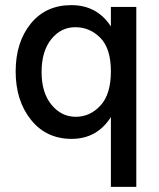

<svg xmlns="http://www.w3.org/2000/svg" viewBox="-20 -534 620 748"><path d="M511 194H412V-78Q358 7 259 7Q160 7 100.5 -67.5Q41 -142 41 -255.5Q41 -369 99.5 -441.5Q158 -514 258 -514Q358 -514 412 -431V-507H511ZM273.5 -428Q217 -428 179.5 -381Q142 -334 142 -253.5Q142 -173 180.5 -126Q219 -79 275 -79Q331 -79 371.5 -123Q412 -167 412 -256Q412 -345 371 -386.5Q330 -428 273.5 -428Z"/></svg>

Font: Hind Kochi Medium
Style: Regular
Weight: 500
Designer: Dhruvi Tolia
Foundry: Indian Type Foundry
Version: Version 0.702;PS 1.0;hotconv 1.0.81;makeotf.lib2.5.63406